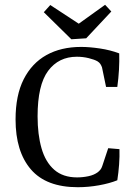

<svg xmlns="http://www.w3.org/2000/svg" viewBox="-20 -774 563 802"><path d="M305 8Q173 8 109 -66.5Q45 -141 45 -275Q45 -376 79 -443Q113 -510 174 -544Q235 -578 319 -578Q354 -578 397.5 -571.5Q441 -565 478 -551Q479 -519 477 -483Q475 -447 470 -411H423L406 -493Q403 -501 399 -507Q395 -513 387 -518Q375 -525 351 -531Q327 -537 301 -537Q225 -537 181 -478Q137 -419 137 -288Q137 -212 153.5 -154.5Q170 -97 206.5 -65Q243 -33 302 -33Q326 -33 349.5 -38Q373 -43 389 -55Q395 -60 399.5 -65.5Q404 -71 407 -80L432 -155L479 -151Q480 -121 477.5 -87Q475 -53 470 -21Q438 -8 393.5 0Q349 8 305 8ZM445 -726 340 -614 278 -610 163 -723 190 -753 309 -675 419 -754Z"/></svg>

Font: Rasa
Style: Regular
Weight: 400
Designer: Anna Giedrys (Yrsa+Rasa design), David Brezina (Yrsa art-direction, Rasa art-direction, design)
Foundry: Rosetta Type Foundry
Version: Version 2.004